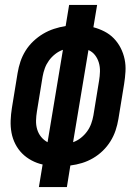

<svg xmlns="http://www.w3.org/2000/svg" viewBox="-20 -755 540 775"><path d="M137 0 152 -91Q129 -96 107.5 -107.5Q86 -119 69.5 -135.5Q53 -152 42 -173.5Q31 -195 26.5 -219Q22 -243 23 -268.5Q24 -294 28 -319L51 -460Q55 -484 62.5 -506.5Q70 -529 83 -550Q96 -571 114.5 -588.5Q133 -606 154 -618.5Q175 -631 198 -638.5Q221 -646 245 -650L259 -735H372L357 -645Q380 -639 401.5 -628Q423 -617 439.5 -600Q456 -583 467 -561.5Q478 -540 483 -516Q488 -492 486.5 -466.5Q485 -441 481 -416L458 -275Q454 -251 446.5 -228.5Q439 -206 426 -185Q413 -164 395 -146.5Q377 -129 355.5 -116.5Q334 -104 311 -97Q288 -90 264 -87L250 0ZM172 -181 234 -554Q217 -548 202.5 -536.5Q188 -525 177.5 -510.5Q167 -496 161 -479.5Q155 -463 152 -446L129 -305Q126 -287 125.5 -268.5Q125 -250 130 -233Q135 -216 146 -202.5Q157 -189 172 -181ZM275 -181Q292 -187 306.5 -198.5Q321 -210 331.5 -224.5Q342 -239 348 -255.5Q354 -272 357 -289L380 -430Q383 -448 383.5 -466.5Q384 -485 379 -502Q374 -519 363.5 -532.5Q353 -546 337 -553Z"/></svg>

Font: Iosevka Curly Oblique
Style: Bold
Weight: 700
Italic angle: -9°
Monospace: yes
Designer: Belleve Invis
Foundry: Belleve Invis
Version: Version 11.1.0; ttfautohint (v1.8.3)